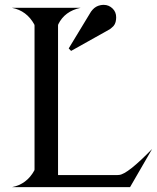

<svg xmlns="http://www.w3.org/2000/svg" viewBox="-20 -770 646 790"><path d="M262.7 -570.8 354.5 -722.2Q356 -724.6 361.3 -730.5Q374 -744.6 392.6 -748.5Q399.9 -750 406.7 -750Q428.2 -750 443.8 -734.4Q458 -720.2 458 -698.7Q458 -694.8 457.5 -689.9Q455.6 -668 440.4 -656.7L432.1 -649.9L272.5 -560.5ZM29.3 0Q89.8 -11.7 121.1 -68.4L122.1 -72.3V-665.5L121.1 -669.4Q89.8 -726.1 29.3 -737.8H311.5Q246.1 -724.1 219.7 -669.9L218.8 -665.5V-49.8H463.9L470.7 -50.3Q505.4 -53.7 606 -157.2L515.1 0Z"/></svg>

Font: Modern Antiqua
Style: Regular
Weight: 500
Version: Version 1.0